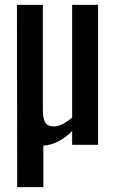

<svg xmlns="http://www.w3.org/2000/svg" viewBox="-20 -598 481 793"><path d="M51 175 50 -578H157V-142Q157 -111 166 -93.5Q175 -76 203 -76Q221 -76 240.5 -86.5Q260 -97 278 -112V-578H385V0H278V-57Q260 -38 238 -24Q216 -10 191 -2Q174 3 159 3V175Z"/></svg>

Font: Oswald
Style: Regular
Weight: 400
Designer: Vernon Adams
Foundry: Vernon Adams
Version: Version 4.103; ttfautohint (v1.8.3)